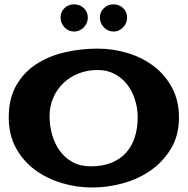

<svg xmlns="http://www.w3.org/2000/svg" viewBox="-20 -836 849 868"><path d="M789.1 -304.7Q789.1 -224.6 753.9 -165.5Q718.8 -106.4 663.1 -66.9Q607.4 -27.3 537.1 -7.8Q466.8 11.7 396.5 11.7Q326.2 11.7 258.3 -8.8Q190.4 -29.3 137.2 -68.8Q84 -108.4 51.8 -167.5Q19.5 -226.6 19.5 -304.7Q19.5 -390.6 53.7 -450.2Q87.9 -509.8 144.5 -546.4Q201.2 -583 273.4 -599.6Q345.7 -616.2 420.9 -616.2Q491.2 -616.2 557.1 -596.2Q623 -576.2 674.8 -537.1Q726.6 -498 757.8 -439.5Q789.1 -380.9 789.1 -304.7ZM602.5 -306.6Q602.5 -346.7 590.3 -385.3Q578.1 -423.8 555.2 -453.6Q532.2 -483.4 498.5 -501.5Q464.8 -519.5 420.9 -519.5Q375 -519.5 335.4 -503.9Q295.9 -488.3 266.6 -460.4Q237.3 -432.6 220.7 -394Q204.1 -355.5 204.1 -310.5Q204.1 -268.6 215.3 -228Q226.6 -187.5 249.5 -155.3Q272.5 -123 307.6 -103.5Q342.8 -84 390.6 -84Q443.4 -84 483.4 -100.1Q523.4 -116.2 549.8 -145.5Q576.2 -174.8 589.4 -215.8Q602.5 -256.8 602.5 -306.6ZM554.7 -756.8Q554.7 -731.4 536.6 -712.4Q518.6 -693.4 493.2 -693.4Q467.8 -693.4 449.7 -712.4Q431.6 -731.4 431.6 -756.8Q431.6 -782.2 449.7 -799.3Q467.8 -816.4 493.2 -816.4Q518.6 -816.4 536.6 -799.3Q554.7 -782.2 554.7 -756.8ZM377 -756.8Q377 -731.4 358.9 -712.4Q340.8 -693.4 315.4 -693.4Q289.1 -693.4 271.5 -712.4Q253.9 -731.4 253.9 -756.8Q253.9 -782.2 271.5 -799.3Q289.1 -816.4 315.4 -816.4Q340.8 -816.4 358.9 -799.3Q377 -782.2 377 -756.8Z"/></svg>

Font: Fontdiner Swanky
Style: Regular
Weight: 400
Designer: Font Diner, Inc
Foundry: Font Diner, Inc
Version: Version 1.000